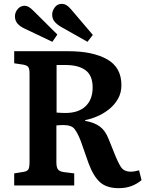

<svg xmlns="http://www.w3.org/2000/svg" viewBox="-20 -967 777 1001"><path d="M599 14Q536 14 501.5 -17Q467 -48 442 -115L401 -232Q385 -273 369 -294Q353 -315 312 -315Q290 -315 274 -313V-121Q274 -97 281 -85.5Q288 -74 311 -70L367 -63V0H54V-63L103 -71Q122 -74 128 -84Q134 -94 134 -122V-582Q134 -607 128 -616.5Q122 -626 101 -630L54 -637V-700H337Q463 -700 538 -658Q613 -616 613 -523Q613 -483 595 -451.5Q577 -420 548 -397Q519 -374 486 -360Q453 -346 424 -341V-337Q473 -328 501 -307Q529 -286 546 -243L575 -171Q594 -122 610 -97Q626 -72 662 -72Q680 -72 705 -79L718 -28Q696 -9 666.5 2.5Q637 14 599 14ZM321 -378Q389 -378 426 -413Q463 -448 463 -511Q463 -573 426.5 -600.5Q390 -628 323 -628H275V-380Q290 -379 301 -378.5Q312 -378 321 -378ZM436 -749 298 -827Q276 -840 264 -855Q252 -870 252 -891Q252 -910 265.5 -928.5Q279 -947 303 -947Q314 -947 325 -941Q336 -935 349 -920L464 -785ZM253 -749 106 -819Q83 -830 70.5 -845Q58 -860 58 -882Q58 -903 72.5 -920Q87 -937 109 -937Q129 -937 154 -911L279 -787Z"/></svg>

Font: Literata 12pt SemiBold
Style: Regular
Weight: 600
Designer: Latin by Veronika Burian and Jose Scaglione. Greek by Irene Vlachou. Cyrillic by Vera Evstafieva.
Foundry: TypeTogether
Version: Version 3.002